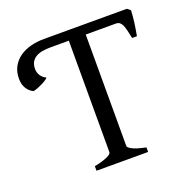

<svg xmlns="http://www.w3.org/2000/svg" viewBox="-113 -724 821 833"><g transform="rotate(-20 297.5 -307.5)"><path d="M14.6 -489.7Q14.6 -521.5 27.6 -545.2Q40.5 -568.8 62.7 -584.5Q85 -600.1 114 -607.7Q143.1 -615.2 175.3 -615.2H558.6L573.2 -603Q572.3 -578.1 568.4 -548.6Q564.5 -519 558.6 -488.3H536.6Q532.2 -508.8 528.6 -524.4Q524.9 -540 520.3 -550.5Q515.6 -561 508.8 -566.2Q502 -571.3 491.2 -571.3H352.5V-56.2Q352.5 -49.8 370.1 -40Q387.7 -30.3 432.6 -21V0H194.3V-21Q216.8 -25.4 232.2 -30.3Q247.6 -35.2 256.8 -39.8Q266.1 -44.4 270.3 -48.6Q274.4 -52.7 274.4 -56.2V-571.3H191.9Q171.9 -571.3 154.3 -568.6Q136.7 -565.9 123.5 -558.6Q110.4 -551.3 102.5 -538.6Q94.7 -525.9 94.7 -505.9Q94.7 -488.3 104 -474.6Q113.3 -460.9 128.4 -454.1Q127 -451.2 119.4 -445.8Q111.8 -440.4 101.1 -435.1Q90.3 -429.7 78.4 -424.8Q66.4 -419.9 56.2 -418Q38.1 -425.8 26.4 -444.3Q14.6 -462.9 14.6 -489.7Z"/></g></svg>

Font: Gentium Plus Afr
Style: Regular
Weight: 400
Designer: J. Victor Gaultney, Annie Olsen, Iska Routamaa, Becca Hirsbrunner
Foundry: SIL International
Version: Version 5.000